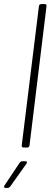

<svg xmlns="http://www.w3.org/2000/svg" viewBox="-68 -720 248 937"><path d="M47 0H65C71 0 75 -4 76 -10L159 -690C160 -696 157 -700 151 -700H133C127 -700 122 -696 122 -690L38 -10C37 -4 41 0 47 0ZM-41 197H-30C-25 197 -21 194 -18 190L61 79C66 72 64 67 56 67H40C35 67 31 70 28 74L-46 185C-51 192 -48 197 -41 197Z"/></svg>

Font: Barlow Condensed ExtraLight
Style: Italic
Weight: 275
Width: 3
Italic angle: -7°
Designer: Jeremy Tribby
Foundry: Tribby Type
Version: Version 1.422;hotconv 1.0.109;makeotfexe 2.5.65596